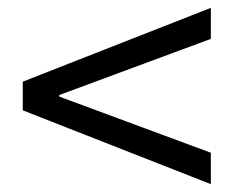

<svg xmlns="http://www.w3.org/2000/svg" viewBox="-20 -615 595 489"><path d="M38 -334V-407L517 -595V-516L131 -373V-369L517 -226V-146Z"/></svg>

Font: Source Han Sans K Regular
Style: Regular
Weight: 400
Designer: Ryoko NISHIZUKA  (kana & ideographs); Paul D. Hunt (Latin, Greek & Cyrillic); Wenlong ZHANG  (bopomofo); Sandoll Communi
Foundry: Adobe Systems Incorporated
Version: Version 1.00 July 18, 2014, initial release